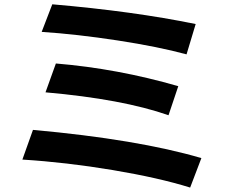

<svg xmlns="http://www.w3.org/2000/svg" viewBox="-20 -805 1040 884"><path d="M83 -70.3 131.8 -207Q615.2 -163.1 907.2 -77.1L855.5 58.6Q711.9 13.7 499 -22Q286.1 -57.6 83 -70.3ZM171.9 -658.2 220.7 -785.2Q595.7 -752.9 880.9 -694.3L838.9 -554.7Q710 -589.8 522 -618.7Q334 -647.5 171.9 -658.2ZM189.5 -379.9 237.3 -512.7Q520.5 -489.3 800.8 -408.2L755.9 -274.4Q543.9 -348.6 189.5 -379.9Z"/></svg>

Font: GenEi M Gothic v2 Bold
Style: Regular
Weight: 700
Version: Version 2.0